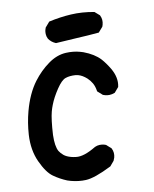

<svg xmlns="http://www.w3.org/2000/svg" viewBox="-50 -708 599 749"><g transform="rotate(5 250.0 -333.5)"><path d="M66.9 -258.3Q66.9 -327.6 87.4 -378.9Q104.5 -420.9 130.9 -453.1Q157.7 -486.3 192.9 -497.6Q220.2 -506.3 246.1 -506.3Q252.9 -506.3 260.3 -505.9Q305.2 -501.5 334 -483.4Q353.5 -470.7 374.5 -450.2Q405.3 -419.4 407.2 -384.3V-382.3L396 -358.9Q385.3 -351.1 376 -348.6Q366.7 -346.2 360.8 -346.2Q355 -346.2 350.6 -346.7L327.1 -358.4L325.7 -361.3Q318.8 -377 308.6 -387.5Q298.3 -397.9 285.2 -404.8Q265.1 -415 247.6 -415Q242.2 -415 237.3 -414.1Q214.8 -409.7 200.2 -399.9Q186 -390.6 174.3 -356Q162.1 -319.8 159.2 -291Q157.7 -278.8 157.7 -264.4Q157.7 -250 160.9 -226.8Q164.1 -203.6 170.4 -173.8Q180.7 -130.4 196.8 -113.8Q205.1 -106 217.3 -100.3Q229.5 -94.7 248.5 -94.7Q256.8 -94.7 267.1 -96.2Q297.9 -100.1 337.4 -141.6Q345.7 -148.4 354.7 -151.1Q363.8 -153.8 372.1 -153.8Q375.5 -153.8 379.9 -153.3L402.3 -142.1L403.3 -141.1Q416 -126.5 416 -106.9Q416 -101.6 414.6 -94.2L403.8 -71.3Q346.7 -20.5 314 -10.3Q286.6 -1.5 254.9 -1.5Q245.6 -1.5 241.2 -2Q210.9 -5.9 183.6 -16.1Q155.3 -26.4 121.8 -66.7Q88.4 -106.9 76.2 -166.5Q66.9 -213.4 66.9 -258.3ZM117.7 -546.4Q110.4 -554.7 107.7 -563.7Q105 -572.8 105 -578.6Q105 -584.5 105.5 -588.9L117.2 -613.3Q157.2 -634.3 199 -648.2Q240.7 -662.1 289.6 -666L312.5 -654.8L313.5 -653.3Q325.7 -639.6 325.7 -619.1Q325.7 -616.2 325.2 -611.3L313.5 -587.4Q271 -571.8 231.4 -559.1Q191.9 -546.4 151.4 -532.2H149.4Q131.3 -534.7 117.7 -546.4Z"/></g></svg>

Font: Bakudai
Style: Bold
Weight: 700
Version: Version 1.48